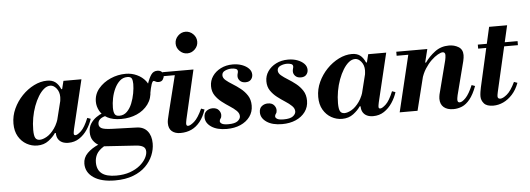

<svg xmlns="http://www.w3.org/2000/svg" viewBox="-60 -920 3928 1424"><g transform="rotate(-5 1903.5 -207.5)"><path d="M192 11Q150 11 112.5 -10Q75 -31 52 -70.5Q29 -110 29 -166Q29 -224 53.5 -277Q78 -330 118 -371.5Q158 -413 207 -437.5Q256 -462 305 -462Q342 -462 365.5 -444.5Q389 -427 405 -390H412L389 -299Q390 -309 391 -317.5Q392 -326 392 -333Q392 -372 371 -397.5Q350 -423 326 -423Q301 -423 278.5 -404.5Q256 -386 236.5 -354.5Q217 -323 202 -282.5Q187 -242 179 -197Q171 -152 171 -107Q171 -63 181 -46.5Q191 -30 213 -30Q236 -30 266 -47Q296 -64 324 -103Q352 -142 368 -208L336 -70H329Q311 -42 276 -15.5Q241 11 192 11ZM423 11Q397 11 377.5 2Q358 -7 347 -25Q336 -43 336 -70Q336 -82 339 -97.5Q342 -113 352 -153L426 -450H560L473 -87Q470 -74 469 -65.5Q468 -57 468 -54Q468 -41 480 -41Q495 -41 522.5 -66.5Q550 -92 578 -161L603 -152Q590 -111 565 -73.5Q540 -36 504.5 -12.5Q469 11 423 11Z M744 319Q642 319 584.5 280Q527 241 527 176Q527 131 560 98Q593 65 645.5 42.5Q698 20 757 5L788 16Q720 37 681.5 61Q643 85 628 112.5Q613 140 613 174Q613 229 648 256.5Q683 284 755 284Q814 284 858.5 268Q903 252 932.5 227.5Q962 203 977 176Q992 149 992 126Q992 100 973 88.5Q954 77 919 75L689 60Q670 59 646 46.5Q622 34 604.5 9.5Q587 -15 587 -53Q587 -91 604.5 -117.5Q622 -144 646.5 -161Q671 -178 694 -186.5Q717 -195 728 -197L726 -166Q657 -153 657 -108Q657 -88 675.5 -77Q694 -66 755 -64L935 -58Q988 -57 1016.5 -22.5Q1045 12 1045 70Q1045 114 1027 158Q1009 202 972.5 238.5Q936 275 879 297Q822 319 744 319ZM829 -131Q766 -131 727 -152Q688 -173 670 -206.5Q652 -240 652 -275Q652 -330 687 -372Q722 -414 776.5 -438Q831 -462 891 -462Q934 -462 973 -444Q1012 -426 1037 -394.5Q1062 -363 1062 -323Q1062 -264 1030 -220.5Q998 -177 945.5 -154Q893 -131 829 -131ZM817 -156Q850 -156 873.5 -179Q897 -202 911.5 -238Q926 -274 933 -312.5Q940 -351 940 -382Q940 -408 933 -422.5Q926 -437 900 -437Q868 -437 844.5 -416Q821 -395 805 -361.5Q789 -328 781.5 -290.5Q774 -253 774 -220Q774 -187 783 -171.5Q792 -156 817 -156ZM1057 -287 1043 -374H1049Q1064 -418 1080.5 -441Q1097 -464 1125 -464Q1148 -464 1159 -452Q1170 -440 1170 -423Q1170 -410 1160.5 -395Q1151 -380 1128 -380Q1118 -380 1111.5 -383Q1105 -386 1100.5 -388.5Q1096 -391 1092 -391Q1084 -391 1076 -369Q1068 -347 1057 -287Z M1359 -573Q1327 -573 1303 -597Q1279 -621 1279 -653Q1279 -686 1303 -710Q1327 -734 1359 -734Q1392 -734 1416 -710Q1440 -686 1440 -653Q1440 -621 1416 -597Q1392 -573 1359 -573ZM1257 11Q1218 11 1194 -9Q1170 -29 1170 -70Q1170 -82 1173 -97.5Q1176 -113 1186 -153L1260 -450H1394L1310 -87Q1307 -73 1306 -65Q1305 -57 1305 -54Q1305 -37 1318 -37Q1335 -37 1364.5 -62.5Q1394 -88 1425 -156L1450 -147Q1432 -93 1404 -58Q1376 -23 1339.5 -6Q1303 11 1257 11ZM1163 -420V-450H1337V-420Z M1602 11Q1530 11 1487.5 -18Q1445 -47 1445 -90Q1445 -121 1464.5 -136Q1484 -151 1509 -151Q1540 -151 1555 -133.5Q1570 -116 1570 -96Q1570 -79 1562.5 -70Q1555 -61 1555 -50Q1555 -40 1568.5 -31.5Q1582 -23 1617 -23Q1665 -23 1686 -39Q1707 -55 1707 -75Q1707 -97 1687.5 -116Q1668 -135 1639 -153.5Q1610 -172 1581 -194.5Q1552 -217 1532.5 -246Q1513 -275 1513 -315Q1513 -356 1535.5 -389Q1558 -422 1597.5 -442Q1637 -462 1687 -462Q1725 -462 1756 -450.5Q1787 -439 1806 -419.5Q1825 -400 1825 -374Q1825 -353 1811.5 -337.5Q1798 -322 1771 -322Q1744 -322 1729.5 -337Q1715 -352 1715 -371Q1715 -382 1718 -391.5Q1721 -401 1721 -408Q1721 -422 1707 -427Q1693 -432 1676 -432Q1651 -432 1627.5 -421.5Q1604 -411 1604 -388Q1604 -368 1624 -351Q1644 -334 1673.5 -316Q1703 -298 1732 -275Q1761 -252 1781 -221Q1801 -190 1801 -146Q1801 -99 1775 -63.5Q1749 -28 1704.5 -8.5Q1660 11 1602 11Z M2014 11Q1942 11 1899.5 -18Q1857 -47 1857 -90Q1857 -121 1876.5 -136Q1896 -151 1921 -151Q1952 -151 1967 -133.5Q1982 -116 1982 -96Q1982 -79 1974.5 -70Q1967 -61 1967 -50Q1967 -40 1980.5 -31.5Q1994 -23 2029 -23Q2077 -23 2098 -39Q2119 -55 2119 -75Q2119 -97 2099.5 -116Q2080 -135 2051 -153.5Q2022 -172 1993 -194.5Q1964 -217 1944.5 -246Q1925 -275 1925 -315Q1925 -356 1947.5 -389Q1970 -422 2009.5 -442Q2049 -462 2099 -462Q2137 -462 2168 -450.5Q2199 -439 2218 -419.5Q2237 -400 2237 -374Q2237 -353 2223.5 -337.5Q2210 -322 2183 -322Q2156 -322 2141.5 -337Q2127 -352 2127 -371Q2127 -382 2130 -391.5Q2133 -401 2133 -408Q2133 -422 2119 -427Q2105 -432 2088 -432Q2063 -432 2039.5 -421.5Q2016 -411 2016 -388Q2016 -368 2036 -351Q2056 -334 2085.5 -316Q2115 -298 2144 -275Q2173 -252 2193 -221Q2213 -190 2213 -146Q2213 -99 2187 -63.5Q2161 -28 2116.5 -8.5Q2072 11 2014 11Z M2461 11Q2419 11 2381.5 -10Q2344 -31 2321 -70.5Q2298 -110 2298 -166Q2298 -224 2322.5 -277Q2347 -330 2387 -371.5Q2427 -413 2476 -437.5Q2525 -462 2574 -462Q2611 -462 2634.5 -444.5Q2658 -427 2674 -390H2681L2658 -299Q2659 -309 2660 -317.5Q2661 -326 2661 -333Q2661 -372 2640 -397.5Q2619 -423 2595 -423Q2570 -423 2547.5 -404.5Q2525 -386 2505.5 -354.5Q2486 -323 2471 -282.5Q2456 -242 2448 -197Q2440 -152 2440 -107Q2440 -63 2450 -46.5Q2460 -30 2482 -30Q2505 -30 2535 -47Q2565 -64 2593 -103Q2621 -142 2637 -208L2605 -70H2598Q2580 -42 2545 -15.5Q2510 11 2461 11ZM2692 11Q2666 11 2646.5 2Q2627 -7 2616 -25Q2605 -43 2605 -70Q2605 -82 2608 -97.5Q2611 -113 2621 -153L2695 -450H2829L2742 -87Q2739 -74 2738 -65.5Q2737 -57 2737 -54Q2737 -41 2749 -41Q2764 -41 2791.5 -66.5Q2819 -92 2847 -161L2872 -152Q2859 -111 2834 -73.5Q2809 -36 2773.5 -12.5Q2738 11 2692 11Z M3290 11Q3244 11 3218 -11Q3192 -33 3192 -75Q3192 -85 3193.5 -92.5Q3195 -100 3196 -107L3260 -356Q3262 -363 3263.5 -375Q3265 -387 3265 -394Q3265 -405 3260 -410.5Q3255 -416 3246 -416Q3233 -416 3209.5 -403Q3186 -390 3160.5 -365.5Q3135 -341 3113 -306.5Q3091 -272 3079 -229L3110 -351H3117Q3147 -394 3192 -428Q3237 -462 3297 -462Q3337 -462 3368 -443Q3399 -424 3399 -382Q3399 -364 3393 -338L3329 -89Q3326 -76 3325 -68Q3324 -60 3324 -55Q3324 -35 3340 -35Q3359 -35 3385.5 -63Q3412 -91 3439 -155L3464 -146Q3441 -84 3413 -49.5Q3385 -15 3354 -2Q3323 11 3290 11ZM2890 0 2998 -450H3135L3023 0ZM2904 -420V-450H3123V-420Z M3587 11Q3538 11 3517.5 -12.5Q3497 -36 3497 -66Q3497 -80 3500 -99.5Q3503 -119 3506 -132L3606 -574H3740L3628 -87Q3625 -74 3624 -66Q3623 -58 3623 -55Q3623 -36 3643 -36Q3662 -36 3692.5 -61Q3723 -86 3754 -151L3779 -142Q3760 -91 3729 -57Q3698 -23 3661.5 -6Q3625 11 3587 11ZM3511 -420V-450H3807V-420Z"/></g></svg>

Font: Libre Bodoni
Style: Bold Italic
Weight: 700
Italic angle: -13°
Version: Version 2.005;gftools[0.9.23]